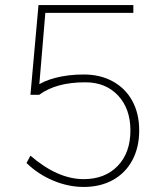

<svg xmlns="http://www.w3.org/2000/svg" viewBox="-20 -739 626 767"><path d="M85.9 -87.9 101.6 -117.2Q210 -23.4 314.5 -23.4Q399.4 -23.4 450.2 -76.2Q501 -128.9 501 -217.8Q501 -304.7 451.7 -357.4Q402.3 -410.2 321.3 -410.2Q260.7 -410.2 215.3 -397.5Q169.9 -384.8 136.7 -360.4H101.6L133.8 -718.8H512.7V-687.5H161.1L135.7 -385.7L124 -393.6Q151.4 -415 202.1 -428.2Q252.9 -441.4 314.5 -441.4Q380.9 -441.4 431.2 -413.6Q481.4 -385.7 508.8 -335.4Q536.1 -285.2 536.1 -217.8Q536.1 -150.4 508.8 -99.1Q481.4 -47.9 431.2 -20Q380.9 7.8 314.5 7.8Q252.9 7.8 192.4 -17.6Q131.8 -43 85.9 -87.9Z"/></svg>

Font: Min Sans VF VF
Style: Regular
Weight: 400
Designer: Jinseong-Kim, NotoSansCJK, Nunito
Foundry: Jinseong-Kim
Version: Version 1.420;Glyphs 3.1.2 (3151)